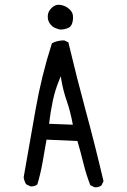

<svg xmlns="http://www.w3.org/2000/svg" viewBox="-20 -800 540 816"><path d="M385.7 -3.9Q401.4 -3.9 411.6 -12.7L419.9 -29.8Q385.3 -178.2 345.5 -325Q305.7 -471.7 270.5 -620.1L252.9 -628.4Q224.1 -628.4 200.7 -616.2Q156.2 -477.5 131.3 -335L80.6 -46.9Q82.5 -31.2 90.8 -17.1L108.4 -8.3Q110.8 -7.8 113.3 -7.8Q128.4 -7.8 138.7 -16.1Q151.9 -60.1 160.6 -108.2Q169.4 -156.2 177.7 -206.5L309.1 -200.7Q323.7 -150.4 335.2 -103.5Q346.7 -56.6 363.8 -13.2L380.9 -4.4Q383.3 -3.9 385.7 -3.9ZM289.6 -270 188.5 -273.9Q194.8 -326.2 204.6 -372.3Q214.4 -418.5 232.4 -461.4L238.3 -476.1L240.7 -460.4Q248.5 -414.1 263.7 -371.1Q278.8 -328.1 289.6 -270ZM277.3 -758.8Q260.7 -775.4 238.3 -778.8Q233.9 -779.8 230 -779.8Q212.4 -779.8 198.7 -765.6Q184.1 -751 183.1 -733.4Q183.1 -731.4 183.1 -729Q183.1 -726.6 183.3 -723.1Q183.6 -719.7 184.6 -715.8Q187.5 -703.1 199.7 -690.9Q203.1 -687.5 206.5 -685.1Q214.8 -679.7 234.9 -674.3Q256.8 -674.3 272.5 -682.6Q287.1 -690.4 290 -716.3Q290.5 -720.7 290.5 -724.9Q290.5 -729 289.8 -734.9Q289.1 -740.7 285.9 -747.1Q282.7 -753.4 277.3 -758.8Z"/></svg>

Font: Bakudai
Style: Light
Weight: 300
Version: Version 1.48